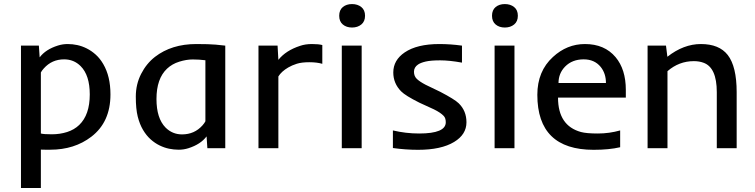

<svg xmlns="http://www.w3.org/2000/svg" viewBox="-20 -728 3708 943"><path d="M180.7 195.3H83V-503.9H170.9L174.8 -446.3Q204.1 -485.4 264.6 -504.4Q288.1 -511.7 312.3 -511.7Q336.4 -511.7 359.9 -506.6Q383.3 -501.5 406.2 -490Q429.2 -478.5 450.2 -459.7Q471.2 -440.9 487.3 -413.1Q522.5 -353 522.5 -264.2Q522.5 -128.4 428.7 -56.6Q345.7 7.3 226.6 7.3H202.1Q190.4 7.3 180.7 6.8ZM180.7 -72.3Q194.3 -68.4 234.4 -68.4Q274.4 -68.4 309.6 -79.6Q344.7 -90.8 369.1 -114.3Q420.9 -164.1 420.9 -264.2Q420.9 -358.4 376 -403.3Q342.8 -436.5 294.9 -436.5Q234.9 -436.5 195.3 -392.1Q185.1 -380.9 180.7 -372.1Z M741.2 -448.7Q822.8 -511.7 943.8 -511.7Q1006.8 -511.7 1039.1 -508.8Q1039.1 -508.8 1086.4 -503.9V0H998.5L994.6 -58.1Q965.3 -19 905.3 0Q882.3 7.3 858.2 7.3Q834 7.3 810.5 2.4Q787.1 -2.4 763.9 -13.7Q740.7 -24.9 719.7 -43.7Q698.7 -62.5 682.4 -90.1Q666 -117.7 656.5 -155.3Q647 -192.9 647 -253.4Q647 -314 673.1 -365Q699.2 -416 741.2 -448.7ZM988.8 -432.1Q957.5 -436 926.5 -436Q895.5 -436 860.4 -425Q825.2 -414.1 800.3 -390.6Q748.5 -341.8 748.5 -241.7Q748.5 -147 793 -101.6Q826.7 -67.9 874 -67.9Q935.1 -67.9 974.6 -112.3Q984.4 -123.5 988.8 -132.3Z M1563 -414.6Q1536.1 -422.4 1498.8 -422.4Q1461.4 -422.4 1437.5 -414.8Q1413.6 -407.2 1395.5 -396.5Q1362.3 -377 1347.2 -352.5V0H1249.5V-503.9H1343.3L1347.2 -434.1Q1383.8 -480 1454.1 -502.9Q1479.5 -511.7 1512.2 -511.7Q1544.9 -511.7 1563 -506.8Z M1772.9 -650.6Q1772.9 -622.6 1754.6 -607.7Q1736.3 -592.8 1709 -592.8Q1681.6 -592.8 1663.8 -607.7Q1646 -622.6 1646 -650.6Q1646 -678.7 1663.8 -693.4Q1681.6 -708 1709 -708Q1736.3 -708 1754.6 -693.4Q1772.9 -678.7 1772.9 -650.6ZM1658.7 -503.9H1756.3V0H1658.7Z M2033.2 7.8Q1972.2 7.8 1909.7 -1V-87.4Q1973.1 -72.3 2038.6 -72.3Q2169.4 -72.3 2169.4 -127.4Q2169.4 -148.4 2159.2 -158.7Q2144 -174.8 2111.3 -190.9L2040 -223.6Q1970.7 -258.3 1950.2 -279.3Q1911.6 -318.4 1911.6 -372.1Q1911.6 -432.6 1967.8 -470.7Q2028.3 -511.7 2137.7 -511.7Q2192.9 -511.7 2249 -503.9V-420.4Q2187.5 -431.6 2141.8 -431.6Q2096.2 -431.6 2071 -425.8Q2045.9 -419.9 2033.2 -411.1Q2013.2 -397.5 2013.2 -375.7Q2013.2 -354 2027.1 -340.6Q2041 -327.1 2070.8 -311.5L2142.6 -276.9Q2212.9 -240.2 2232.9 -220.7Q2271 -183.6 2271 -127.4Q2271 -67.4 2210.4 -30.8Q2147 7.8 2033.2 7.8Z M2523.4 -650.6Q2523.4 -622.6 2505.1 -607.7Q2486.8 -592.8 2459.5 -592.8Q2432.1 -592.8 2414.3 -607.7Q2396.5 -622.6 2396.5 -650.6Q2396.5 -678.7 2414.3 -693.4Q2432.1 -708 2459.5 -708Q2486.8 -708 2505.1 -693.4Q2523.4 -678.7 2523.4 -650.6ZM2409.2 -503.9H2506.8V0H2409.2Z M2895.5 7.8Q2619.1 7.8 2619.1 -262.2Q2619.1 -378.4 2695.8 -448.2Q2764.6 -511.7 2853 -511.7Q2949.2 -511.7 3003.4 -447.3Q3053.7 -387.2 3053.7 -286.6V-248.5H2720.7Q2720.7 -110.4 2833.5 -79.6Q2860.4 -72.3 2916.3 -72.3Q2972.2 -72.3 3025.9 -87.4V-4.9Q2972.2 7.8 2895.5 7.8ZM2956.1 -320.3Q2956.1 -367.2 2930.2 -399.4Q2899.9 -436.5 2846.7 -436.5Q2790.5 -436.5 2755.4 -400.9Q2723.1 -367.7 2723.1 -320.3Z M3387.7 -427.7Q3314.9 -427.7 3258.3 -378.4V0H3160.6V-503.9H3251L3257.8 -449.2Q3337.4 -511.7 3422.4 -511.7Q3512.2 -511.7 3554.2 -458Q3598.1 -401.4 3598.1 -275.4V0H3500.5V-275.4Q3500.5 -396.5 3435.1 -419.9Q3414.1 -427.7 3387.7 -427.7Z"/></svg>

Font: Inder
Style: Regular
Weight: 400
Designer: Irina Smirnova
Foundry: Irina Smirnova
Version: Version 1.001